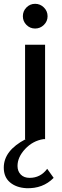

<svg xmlns="http://www.w3.org/2000/svg" viewBox="-63 -737 329 1017"><path d="M169.4 -605Q149.9 -585.9 123 -585.9Q96.2 -585.9 77.1 -605Q58.1 -624 58.1 -651.1Q58.1 -678.2 77.1 -697.5Q96.2 -716.8 123 -716.8Q149.9 -716.8 169.4 -697.5Q189 -678.2 189 -651.1Q189 -624 169.4 -605ZM221.2 205.1Q164.1 263.2 76.2 259.8Q22.9 256.8 -10 229Q-43 201.2 -43 150.9Q-43 60.1 73.2 0H69.8V-500H175.8V0H167Q110.8 8.8 70.3 52Q29.8 95.2 29.8 142.1Q29.8 169.9 46.9 187.5Q64 205.1 94.2 205.1Q151.4 205.1 187 157.2Z"/></svg>

Font: Oakes Grotesk
Style: Medium
Weight: 500
Designer: Samuel Oakes
Foundry: Samuel Oakes
Version: Version 1.0 | wf-rip DC20170320